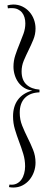

<svg xmlns="http://www.w3.org/2000/svg" viewBox="-20 -775 210 855"><path d="M155.8 -363.8Q113.8 -362.3 90.8 -338.9Q67.9 -315.4 67.9 -272.9Q67.9 -242.2 78.9 -215.1Q89.8 -188 103 -161.6Q116.2 -135.3 127.2 -108.2Q138.2 -81.1 138.2 -50.8Q138.2 -29.3 131.1 -9.5Q124 10.3 111.1 25.9Q98.1 41.5 79.8 50.8Q61.5 60.1 39.1 60.1Q34.7 60.1 29.5 59.6Q24.4 59.1 20 58.1L22 46.9Q40 49.3 53.5 43Q66.9 36.6 75.2 24.9Q83.5 13.2 87.6 -2.4Q91.8 -18.1 91.8 -34.2Q91.8 -63 83.5 -90.1Q75.2 -117.2 64.9 -144.3Q54.7 -171.4 46.4 -199Q38.1 -226.6 38.1 -256.8Q38.1 -301.3 59.6 -330.6Q81.1 -359.9 124 -372.1Q103.5 -374 87.9 -383.8Q72.3 -393.6 61.8 -408Q51.3 -422.4 45.7 -440.7Q40 -459 40 -478Q40 -504.4 48.3 -529.3Q56.6 -554.2 66.4 -577.9Q76.2 -601.6 84.5 -624.5Q92.8 -647.5 92.8 -670.9Q92.8 -685.1 89.1 -697.5Q85.4 -710 78.1 -719Q70.8 -728 59.6 -733.4Q48.3 -738.8 33.2 -738.8Q28.3 -738.8 23.9 -738.8Q19.5 -738.8 15.1 -737.8L13.2 -751Q19 -752.4 25.6 -753.7Q32.2 -754.9 39.1 -754.9Q61 -754.9 79.3 -746.1Q97.7 -737.3 110.8 -722.4Q124 -707.5 131.1 -688.2Q138.2 -668.9 138.2 -647.9Q138.2 -622.1 128.4 -598.4Q118.7 -574.7 107.2 -551.5Q95.7 -528.3 85.9 -505.1Q76.2 -481.9 76.2 -457Q76.2 -418.5 97.9 -398.4Q119.6 -378.4 155.8 -376Z"/></svg>

Font: Bigelow Rules
Style: Regular
Weight: 400
Designer: Astigmatic (AOETI)
Foundry: Astigmatic (AOETI)
Version: Version 1.001